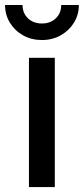

<svg xmlns="http://www.w3.org/2000/svg" viewBox="-56 -756 338 776"><path d="M61 0V-522.5H165.5V0ZM113.3 -594.2Q71.3 -594.2 37.6 -613Q3.9 -631.8 -15.9 -664.1Q-35.6 -696.3 -35.6 -735.8H35.2Q35.2 -702.6 57.1 -681.9Q79.1 -661.1 113.3 -661.1Q147.5 -661.1 169.4 -681.9Q191.4 -702.6 191.4 -735.8H262.7Q262.7 -696.3 242.9 -664.3Q223.1 -632.3 189.5 -613.3Q155.8 -594.2 113.3 -594.2Z"/></svg>

Font: Inter 28pt Medium
Style: Regular
Weight: 500
Designer: Rasmus Andersson
Foundry: rsms
Version: Version 4.001;git-66647c0bb